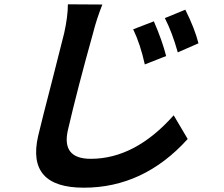

<svg xmlns="http://www.w3.org/2000/svg" viewBox="-20 -806 1040 891"><path d="M694 -707Q733 -617 751 -546L652 -507Q631 -602 598 -670ZM840 -761Q884 -673 901 -605L805 -563Q779 -656 745 -722ZM455 -785Q428 -717 412 -653Q340 -396 295 -202Q265 -69 401 -69Q607 -69 786 -271L851 -161Q647 65 369 65Q102 65 157 -175Q174 -247 222 -432Q269 -616 278 -653Q295 -730 295 -786Z"/></svg>

Font: KaiGen Gothic CN Bold
Style: Bold
Weight: 700
Designer: Ryoko NISHIZUKA  (kana & ideographs); Paul D. Hunt (Latin, Greek & Cyrillic); Wenlong ZHANG  (bopomofo); Sandoll Communi
Foundry: Adobe Systems Incorporated
Version: Version 1.002.20150501